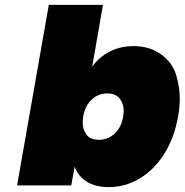

<svg xmlns="http://www.w3.org/2000/svg" viewBox="-20 -760 757 787"><path d="M358 -487Q386 -526 429.5 -548.5Q473 -571 528 -571Q594 -571 641 -536.5Q688 -502 702.5 -451Q717 -400 717 -357Q717 -322 710 -282Q694 -193 652 -127.5Q610 -62 551 -27.5Q492 7 426 7Q371 7 335.5 -15.5Q300 -38 286 -77L272 0H50L180 -740H402ZM485 -282Q487 -295 487 -307Q487 -334 471 -355.5Q455 -377 419 -377Q383 -377 356 -352Q329 -327 321 -282Q319 -268 319 -257Q319 -229 334.5 -208Q350 -187 386 -187Q422 -187 449.5 -212Q477 -237 485 -282Z"/></svg>

Font: Fz Poppins Black
Style: Italic
Weight: 900
Italic angle: -10°
Designer: Ninad Kale (Devanagari), Jonny Pinhorn (Latin)
Foundry: Indian Type Foundry
Version: Vit hóa bi Vntype.Com & FontZin.Com